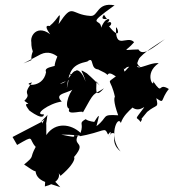

<svg xmlns="http://www.w3.org/2000/svg" viewBox="-20 -632 720 796"><path d="M51 -31C127 -75 96 -57 128 -23C100 28 127 11 80 50C104 65 143 98 128 62C120 119 177 125 230 144C185 93 167 85 166 141C266 115 201 57 231 97C312 29 286 3 278 29C348 -47 278 -24 303 -70C258 -77 330 -53 234 -74C278 -74 339 -70 300 -65C420 -86 411 -110 428 -74C457 -114 416 -27 439 -78C474 -92 428 -45 480 -4C427 -65 468 -158 481 -122C499 -179 578 -208 517 -199C548 -156 583 -196 577 -186C533 -126 546 -153 563 -126C583 -161 541 -108 590 -168C631 -202 638 -182 628 -225C664 -199 644 -219 680 -263C632 -293 658 -232 615 -295C621 -263 573 -326 638 -370C593 -376 519 -314 559 -394C460 -314 519 -321 476 -386C453 -363 473 -373 497 -345C517 -373 542 -330 535 -363C601 -340 532 -357 553 -384C572 -414 634 -450 664 -470C617 -436 572 -396 554 -427C481 -426 499 -414 536 -457C507 -489 457 -420 461 -519C472 -513 480 -463 432 -523C449 -529 444 -564 398 -514C485 -584 379 -529 411 -571C438 -526 426 -580 399 -517C401 -559 328 -519 455 -610C381 -624 388 -563 355 -566C271 -571 284 -624 223 -532C237 -605 221 -550 187 -526C202 -516 148 -545 188 -490C126 -538 90 -465 120 -438C114 -497 103 -452 116 -419C97 -368 134 -394 77 -369L149 -407C210 -436 247 -354 221 -406C193 -339 202 -334 282 -321C258 -336 272 -318 257 -266C266 -342 281 -364 342 -377C375 -404 347 -336 398 -345C363 -349 419 -334 425 -321C437 -342 465 -304 464 -318C416 -281 439 -314 457 -228C485 -224 428 -270 470 -154C398 -159 430 -147 380 -109C388 -147 406 -186 354 -99C417 -137 361 -118 335 -138C303 -119 329 -124 314 -81C275 -118 210 -128 172 -72C173 -161 168 -86 177 -158C181 -154 124 -107 165 -137C135 -96 164 -91 153 -127L32 -64ZM268 -337C225 -353 224 -345 268 -386C228 -351 158 -361 171 -333C158 -259 63 -282 113 -290C66 -231 116 -251 81 -214C124 -183 63 -223 101 -175C77 -193 160 -123 162 -158C115 -154 183 -204 236 -211C197 -250 275 -242 296 -274C273 -267 242 -190 267 -181C253 -146 340 -184 321 -161C376 -260 361 -233 411 -266C366 -214 383 -278 379 -295C411 -256 383 -291 340 -328C300 -352 325 -337 335 -293C307 -375 265 -327 322 -322C275 -374 277 -287 228 -285L264 -300Z"/></svg>

Font: Hussar Lance
Style: Italic
Weight: 700
Foundry: Cannot Into Space Fonts, PlusOne Fonts
Version: Version 2.27